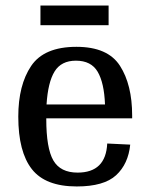

<svg xmlns="http://www.w3.org/2000/svg" viewBox="-20 -661 542 693"><path d="M147 -234V-232Q147 -126 172.5 -82Q198 -38 260 -38Q362 -38 367 -143L450 -139Q443 -69 399 -28.5Q355 12 257 12Q144 12 95 -50.5Q46 -113 46 -240Q46 -354 92.5 -423Q139 -492 256 -492Q369 -492 413 -423.5Q457 -355 457 -244V-234ZM148 -284H359Q356 -362 332.5 -402Q309 -442 254 -442Q201 -442 177 -403Q153 -364 148 -284ZM372 -641V-570H126V-641Z"/></svg>

Font: Arya
Style: Regular
Weight: 400
Designer: Eduardo Rodriguez Tunni, Modular Infotech
Foundry: Eduardo Rodriguez Tunni, Modular Infotech
Version: Version 1.002